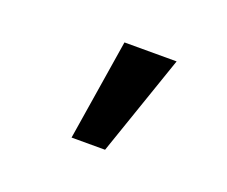

<svg xmlns="http://www.w3.org/2000/svg" viewBox="-46 -845 348 294"><g transform="rotate(20 128.0 -698.5)"><path d="M89.4 -616.2H144L200.7 -780.8H115.7Z"/></g></svg>

Font: Roboto
Style: Regular
Weight: 400
Designer: Google
Version: Version 2.137; 2017